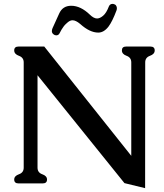

<svg xmlns="http://www.w3.org/2000/svg" viewBox="-20 -935 843 989"><path d="M656.2 -132.3V-613.8Q656.2 -638.7 632.1 -647.5Q607.9 -656.2 607.9 -675.3Q607.9 -695.3 629.9 -695.3H754.4Q776.9 -695.3 776.9 -675.3Q776.9 -656.2 752.4 -647.5Q728 -638.7 728 -613.8L727.5 34.2L621.1 8.3L173.3 -547.4V-71.3Q173.3 -45.9 197.8 -37.4Q222.2 -28.8 222.2 -10.3Q222.2 9.8 199.7 9.8H75.7Q53.2 9.8 53.2 -10.3Q53.2 -28.8 77.6 -37.4Q102.1 -45.9 102.1 -71.3V-613.8Q102.1 -638.7 77.6 -647.5Q53.2 -656.2 53.2 -675.3Q53.2 -695.3 75.7 -695.3H208ZM580.1 -881.3Q558.6 -824.2 539.1 -798.3Q515.1 -767.1 486.3 -767.1Q442.4 -767.1 393.1 -811.5Q370.6 -830.6 353.5 -830.6Q341.3 -830.6 328.6 -819.8Q324.2 -815.9 318.8 -811Q313.5 -806.2 307.6 -798.3Q296.4 -783.2 287.1 -764.2Q281.7 -752.9 269.5 -752.9Q261.7 -752.9 254.9 -758.8Q247.1 -765.1 247.1 -774.9Q247.1 -781.2 250.5 -789.6Q266.6 -824.7 284.7 -865Q302.7 -905.3 346.7 -905.3Q395.5 -905.3 442.9 -859.4Q462.9 -839.8 480 -839.8Q494.6 -839.8 511.2 -854Q527.8 -867.7 541 -902.3Q546.4 -915 560.1 -915Q564.5 -915 566.9 -913.6Q579.6 -911.1 582 -895V-892.1Q582 -886.2 580.1 -881.3Z"/></svg>

Font: Caudex
Style: Bold
Weight: 700
Version: Version 1.01